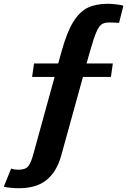

<svg xmlns="http://www.w3.org/2000/svg" viewBox="-84 -800 673 1016"><path d="M393 -531 374 -464H513L503 -393H355L240 23Q217 107 163.5 151.5Q110 196 16 196Q-7 196 -31 193.5Q-55 191 -64 188L-25 92Q-9 98 16 98Q51 98 66 79Q81 60 94 10L205 -393H86L96 -464H224L243 -532Q271 -633 305.5 -687Q340 -741 383 -760.5Q426 -780 488 -780Q505 -780 530.5 -777Q556 -774 569 -770L546 -679Q524 -681 492 -681Q468 -681 453.5 -671Q439 -661 425.5 -629.5Q412 -598 393 -531Z"/></svg>

Font: Krub
Style: Bold Italic
Weight: 700
Italic angle: -8°
Designer: Ekaluck Peanpanawate
Foundry: Cadson Demak Co.,Ltd.
Version: Version 1.000; ttfautohint (v1.6)